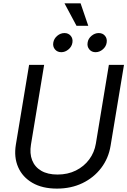

<svg xmlns="http://www.w3.org/2000/svg" viewBox="-20 -1115 761 1147"><path d="M320.3 11.7Q232.9 11.7 173.6 -22.7Q114.3 -57.1 88.4 -116.5Q62.5 -175.8 74.7 -250.5L153.8 -727.5H243.7L165 -251.5Q156.2 -198.2 172.1 -157.7Q188 -117.2 226.6 -94.7Q265.1 -72.3 323.7 -72.3Q384.8 -72.3 433.3 -96.4Q481.9 -120.6 512.9 -162.4Q543.9 -204.1 552.7 -257.3L630.4 -727.5H720.7L640.6 -244.1Q628.4 -169.4 584.5 -111.6Q540.5 -53.7 472.7 -21Q404.8 11.7 320.3 11.7ZM550.8 -803.2Q527.3 -803.2 513.4 -820.1Q499.5 -836.9 503.4 -860.4Q506.8 -884.3 526.6 -900.9Q546.4 -917.5 569.8 -917.5Q593.8 -917.5 607.4 -900.9Q621.1 -884.3 617.2 -860.4Q613.8 -836.9 594.2 -820.1Q574.7 -803.2 550.8 -803.2ZM346.2 -803.2Q322.3 -803.2 308.3 -820.1Q294.4 -836.9 298.3 -860.4Q302.2 -884.3 321.8 -900.9Q341.3 -917.5 365.2 -917.5Q388.7 -917.5 402.6 -900.9Q416.5 -884.3 412.6 -860.4Q409.2 -836.9 389.4 -820.1Q369.6 -803.2 346.2 -803.2ZM437 -960.9 365.2 -1095.2H461.4L507.3 -960.9Z"/></svg>

Font: Inter 24pt
Style: Italic
Weight: 400
Italic angle: -9.3988°
Designer: Rasmus Andersson
Foundry: rsms
Version: Version 4.001;git-66647c0bb